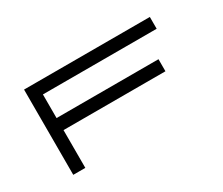

<svg xmlns="http://www.w3.org/2000/svg" viewBox="-72 -530 814 701"><g transform="rotate(-30 335.0 -179.5)"><path d="M600.6 -309.6Q441.4 -309.6 124 -309.6Q124 -309.6 124 -309.6Q123 -309.6 121.1 -309.6Q121.1 -276.4 121.1 -210Q264.6 -210 550.8 -210Q550.8 -192.4 550.8 -159.2Q407.2 -159.2 121.1 -159.2Q121.1 -106.4 121.1 0Q104.5 0 70.3 0Q70.3 -119.1 70.3 -359.4Q86.9 -359.4 120.1 -359.4Q121.1 -359.4 121.1 -359.4Q280.3 -359.4 600.6 -359.4Q600.6 -346.7 600.6 -335Q600.6 -322.3 600.6 -309.6Z"/></g></svg>

Font: Tsing
Style: Bold
Weight: 400
Designer: iepn
Foundry: Jiangxue academy
Version: Version 1.0